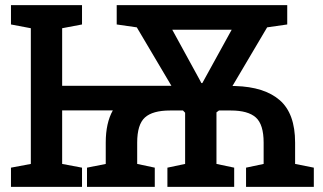

<svg xmlns="http://www.w3.org/2000/svg" viewBox="-20 -731 1262 751"><path d="M22.9 0V-75.2L100.6 -89.8V-620.6L22.9 -635.3V-710.9H300.8V-635.3L223.1 -620.6V-395.5H650.4L515.1 -624L436.5 -635.3V-710.9H1103.5V-635.3L1024.9 -624L889.2 -394.5Q896 -394.5 900.4 -394.5Q1014.6 -391.1 1074.5 -338.9Q1134.3 -286.6 1134.3 -173.3V-89.8L1207.5 -75.2V0H942.4V-75.2L1011.2 -89.8V-173.3Q1011.2 -244.1 980.7 -271.5Q950.2 -298.8 882.8 -298.8H836.4L826.7 -291.5V-89.8L896 -75.2V0H634.8V-75.2L704.1 -89.8V-290L695.8 -298.8H645Q577.1 -298.8 546.9 -271.5Q516.6 -244.1 516.6 -173.3V-89.8L585.4 -75.2V0H320.3V-75.2L393.6 -89.8V-173.3Q393.6 -250 421.4 -299.3H223.1V-89.8L300.8 -75.2V0ZM767.6 -406.2H771.5L779.8 -421.4L886.2 -614.7H653.8L760.7 -419.4Z"/></svg>

Font: Roboto Slab Medium
Style: Regular
Weight: 500
Designer: Google
Version: Version 2.001; ttfautohint (v1.8.3)